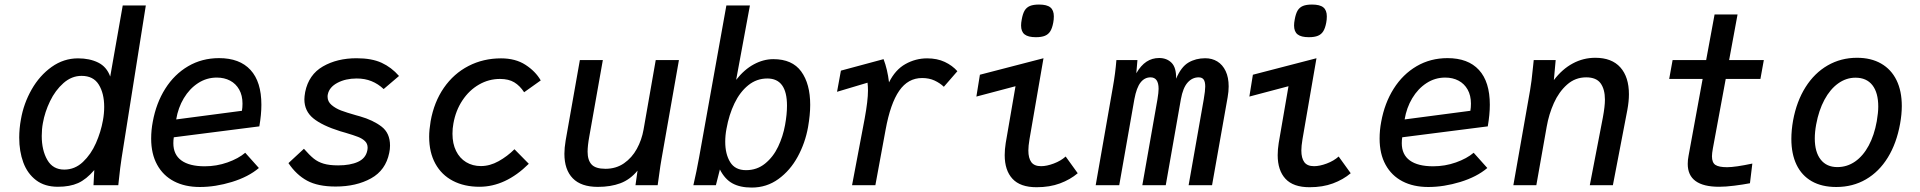

<svg xmlns="http://www.w3.org/2000/svg" viewBox="-20 -814 8440 844"><path d="M64.5 -209Q64.5 -249 72 -289.5Q84 -359 119 -420.5Q154 -482 207 -519.8Q260 -557.5 323 -557.5Q374 -557.5 411.5 -539Q449 -520.5 464.5 -477.5L519.5 -790H621L514.5 -119Q508.5 -81 502 -18.5L500 0H391L394.5 -66.5Q359.5 -25.5 323.2 -9.2Q287 7 234.5 7Q176.5 7 138.5 -22Q100.5 -51 82.5 -99.8Q64.5 -148.5 64.5 -209ZM432.5 -285Q438 -315 438 -344Q438 -403.5 414.2 -442Q390.5 -480.5 338.5 -480.5Q295 -480.5 259 -448.8Q223 -417 200 -369.2Q177 -321.5 168.5 -273Q163.5 -246.5 163.5 -216.5Q163.5 -153.5 188 -111Q212.5 -68.5 262.5 -68.5Q309 -68.5 344.5 -102Q380 -135.5 401.8 -185Q423.5 -234.5 432.5 -285Z M644.5 -205Q644.5 -242 651.5 -278.5Q666.5 -361 706.5 -424.2Q746.5 -487.5 807.2 -523Q868 -558.5 943 -558.5Q1033.5 -558.5 1081.2 -506.5Q1129 -454.5 1129 -353.5Q1129 -310.5 1120 -258.5L744 -210.5Q742 -198.5 742 -184.5Q742 -134.5 777.2 -108.8Q812.5 -83 880 -83Q932 -83 980 -100Q1028 -117 1058 -142.5L1118 -75.5Q1072 -36.5 999.5 -14.2Q927 8 858.5 8Q793 8 745 -17Q697 -42 670.8 -89.8Q644.5 -137.5 644.5 -205ZM1046 -358.5Q1046 -394.5 1031.5 -420.2Q1017 -446 991.5 -459.5Q966 -473 933 -473Q888 -473 850.5 -448.5Q813 -424 788 -382.2Q763 -340.5 754.5 -289L1043.5 -327Q1046 -341 1046 -358.5Z M1248 -97 1316 -160Q1340.5 -132 1359 -117Q1377.5 -102 1402.8 -94.5Q1428 -87 1466.5 -87Q1519.5 -87 1553.5 -102.5Q1587.5 -118 1594.5 -152Q1596 -159 1596 -165Q1596 -182.5 1584.2 -193.8Q1572.5 -205 1554 -212.2Q1535.5 -219.5 1498.5 -230.5L1476 -237Q1396 -262 1357 -294Q1318 -326 1318 -377.5Q1318 -389.5 1321.5 -409.5Q1337 -486 1399.5 -522Q1462 -558 1547.5 -558Q1614 -558 1657.5 -538Q1701 -518 1734 -480L1666.5 -422.5Q1642 -445.5 1613 -457.2Q1584 -469 1548 -469Q1499.5 -469 1463.5 -450Q1427.5 -431 1421 -399Q1420 -395.5 1420 -388.5Q1420 -367.5 1437.5 -352.5Q1455 -337.5 1479.5 -328.2Q1504 -319 1544.5 -307.5L1562.5 -302.5Q1620 -286 1657.2 -257.5Q1694.5 -229 1694.5 -174Q1694.5 -158 1691 -142Q1675.5 -65.5 1610.8 -29.8Q1546 6 1455.5 6Q1377.5 6 1330 -19.8Q1282.5 -45.5 1248 -97Z M1866.5 -213Q1866.5 -242.5 1873 -281.5Q1888 -365.5 1931.2 -428Q1974.5 -490.5 2039.5 -524Q2104.5 -557.5 2182.5 -557.5Q2246 -557.5 2290 -529Q2334 -500.5 2357 -460.5L2284 -408.5Q2265.5 -437 2240.8 -452Q2216 -467 2178 -467Q2128.5 -467 2085.5 -442.2Q2042.5 -417.5 2012.8 -372.8Q1983 -328 1973 -270.5Q1969 -250 1969 -226Q1969 -182.5 1984.8 -150.5Q2000.5 -118.5 2029 -101.2Q2057.5 -84 2094 -84Q2133.5 -84 2172 -105.5Q2210.5 -127 2241.5 -158L2304.5 -94Q2202.5 7 2087.5 7Q2021 7 1971 -19Q1921 -45 1893.8 -94.5Q1866.5 -144 1866.5 -213Z M2461 -138Q2461 -163.5 2466.5 -196.5L2529 -550H2630L2570.5 -214.5Q2563 -173.5 2563 -147Q2563 -110 2580.5 -91Q2598 -72 2641.5 -72Q2688 -72 2723 -96.2Q2758 -120.5 2779.5 -159.8Q2801 -199 2809 -244.5L2862.5 -550H2964.5L2888 -115.5Q2883.5 -91.5 2876.5 -39Q2877.5 -45.5 2871 0H2773.5L2782.5 -64Q2750 -24.5 2707.2 -8.5Q2664.5 7.5 2608 7.5Q2534.5 7.5 2497.8 -30.2Q2461 -68 2461 -138Z M3144.5 -69 3127 0H3028Q3042 -60 3053.5 -124L3173 -790H3276.5L3216 -463Q3251.5 -508.5 3293.8 -531.2Q3336 -554 3379.5 -554Q3462.5 -554 3502 -499.8Q3541.5 -445.5 3541.5 -353Q3541.5 -309.5 3532 -255Q3519.5 -185.5 3486.5 -125Q3453.5 -64.5 3401.8 -27Q3350 10.5 3284.5 10.5Q3233.5 10.5 3200 -7.8Q3166.5 -26 3144.5 -69ZM3431 -264.5Q3439.5 -311 3439.5 -349.5Q3439.5 -469 3353 -469Q3306 -469 3269.2 -439.2Q3232.5 -409.5 3208.5 -359.5Q3184.5 -309.5 3173.5 -248Q3168 -219 3168 -191Q3168 -136.5 3189.8 -101.2Q3211.5 -66 3259.5 -66Q3307.5 -66 3343.2 -95Q3379 -124 3400.5 -169.2Q3422 -214.5 3431 -264.5Z M3781 -293Q3795.5 -372 3795.5 -416Q3795.5 -435 3793.5 -450.5L3659.5 -410.5L3676.5 -503.5L3864 -554Q3881 -510 3888 -452Q3915.5 -507.5 3960.2 -532.5Q4005 -557.5 4055.5 -557.5Q4099.5 -557.5 4133 -541.8Q4166.5 -526 4188.5 -501L4129 -432.5Q4112.5 -448.5 4088.5 -459.8Q4064.5 -471 4033.5 -471Q3971.5 -471 3932.8 -415Q3894 -359 3873 -244L3828 0H3725.5Q3756 -159 3781 -293Z M4396.5 -132Q4396.5 -157 4401 -185.5L4444 -435L4272 -389.5L4287.5 -485.5L4567 -558L4505.5 -202Q4500.5 -172 4500.5 -152.5Q4500.5 -119 4513.5 -101.2Q4526.5 -83.5 4556.5 -83.5Q4581 -83.5 4612.2 -95.2Q4643.5 -107 4664.5 -126L4717.5 -52.5Q4684.5 -24.5 4639.5 -7.8Q4594.5 9 4536.5 9Q4465 9 4430.8 -28Q4396.5 -65 4396.5 -132ZM4468.5 -702Q4468.5 -714 4471.5 -729Q4476 -754 4484.2 -767.8Q4492.5 -781.5 4507.5 -787.8Q4522.5 -794 4547.5 -794Q4582 -794 4597.2 -781.5Q4612.5 -769 4612.5 -742Q4612.5 -727.5 4610 -715Q4605.5 -690.5 4597 -676.8Q4588.5 -663 4573.5 -656.8Q4558.5 -650.5 4533.5 -650.5Q4499.5 -650.5 4484 -662.8Q4468.5 -675 4468.5 -702Z M4887.5 -550H4980L4975 -492Q4995 -526.5 5019.8 -542.8Q5044.5 -559 5075.5 -559Q5109 -559 5130 -538Q5151 -517 5150 -468Q5172 -520 5204.2 -539Q5236.5 -558 5278 -558Q5308 -558 5331.2 -543.8Q5354.5 -529.5 5367.8 -501.5Q5381 -473.5 5381 -434Q5381 -412 5376.5 -386.5L5308 0H5205L5271.5 -377.5Q5278 -415.5 5278 -433.5Q5278 -455 5271 -464.5Q5264 -474 5249 -474Q5221 -474 5200.5 -451Q5180 -428 5171 -378L5104.5 0H5001.5L5068 -377.5Q5073 -407.5 5073 -423.5Q5073 -474 5037.5 -474Q5011.5 -474 4993.8 -451.5Q4976 -429 4966.5 -378L4900 0H4796.5L4872 -431Q4883 -492 4887.5 -550Z M5596.5 -132Q5596.5 -157 5601 -185.5L5644 -435L5472 -389.5L5487.5 -485.5L5767 -558L5705.5 -202Q5700.5 -172 5700.5 -152.5Q5700.5 -119 5713.5 -101.2Q5726.5 -83.5 5756.5 -83.5Q5781 -83.5 5812.2 -95.2Q5843.5 -107 5864.5 -126L5917.5 -52.5Q5884.5 -24.5 5839.5 -7.8Q5794.5 9 5736.5 9Q5665 9 5630.8 -28Q5596.5 -65 5596.5 -132ZM5668.5 -702Q5668.5 -714 5671.5 -729Q5676 -754 5684.2 -767.8Q5692.5 -781.5 5707.5 -787.8Q5722.5 -794 5747.5 -794Q5782 -794 5797.2 -781.5Q5812.5 -769 5812.5 -742Q5812.5 -727.5 5810 -715Q5805.5 -690.5 5797 -676.8Q5788.5 -663 5773.5 -656.8Q5758.5 -650.5 5733.5 -650.5Q5699.5 -650.5 5684 -662.8Q5668.5 -675 5668.5 -702Z M6044.5 -205Q6044.5 -242 6051.5 -278.5Q6066.5 -361 6106.5 -424.2Q6146.5 -487.5 6207.2 -523Q6268 -558.5 6343 -558.5Q6433.5 -558.5 6481.2 -506.5Q6529 -454.5 6529 -353.5Q6529 -310.5 6520 -258.5L6144 -210.5Q6142 -198.5 6142 -184.5Q6142 -134.5 6177.2 -108.8Q6212.5 -83 6280 -83Q6332 -83 6380 -100Q6428 -117 6458 -142.5L6518 -75.5Q6472 -36.5 6399.5 -14.2Q6327 8 6258.5 8Q6193 8 6145 -17Q6097 -42 6070.8 -89.8Q6044.5 -137.5 6044.5 -205ZM6446 -358.5Q6446 -394.5 6431.5 -420.2Q6417 -446 6391.5 -459.5Q6366 -473 6333 -473Q6288 -473 6250.5 -448.5Q6213 -424 6188 -382.2Q6163 -340.5 6154.5 -289L6443.5 -327Q6446 -341 6446 -358.5Z M6717.5 -507.5Q6718.5 -515 6719.5 -525.8Q6720.5 -536.5 6722 -550H6818.5L6810.5 -462Q6847.5 -510.5 6893.8 -535.2Q6940 -560 6992.5 -560Q7065 -560 7102.8 -517.8Q7140.5 -475.5 7140.5 -399.5Q7140.5 -368.5 7133.5 -330.5L7070 0H6968.5L7026 -298Q7035 -346.5 7035 -376Q7035 -421.5 7016 -447.8Q6997 -474 6952.5 -474Q6904.5 -474 6868.5 -442Q6832.5 -410 6810.5 -360.8Q6788.5 -311.5 6779 -257L6733.5 0H6632.5L6706 -417.5Q6713 -458 6717.5 -507.5Z M7399 -93.5Q7399 -111 7402.5 -128.5L7464.5 -467H7317.5L7332.5 -550H7480L7517 -750.5H7618L7581 -550H7733.5L7718.5 -467H7566L7509.5 -161.5Q7505.5 -140 7505.5 -127Q7505.5 -99 7520.8 -89Q7536 -79 7572 -79Q7607.5 -79 7683 -95L7672.5 -8.5Q7641.5 -2.5 7603.8 2.2Q7566 7 7537 7Q7399 7 7399 -93.5Z M7854.5 -203.5Q7854.5 -241.5 7862 -284Q7877.5 -368.5 7916.8 -430.8Q7956 -493 8014.2 -526.5Q8072.5 -560 8143 -560Q8205 -560 8249.2 -534.5Q8293.5 -509 8316.8 -461.5Q8340 -414 8340 -348Q8340 -311.5 8332.5 -270Q8317 -184 8278.5 -121.5Q8240 -59 8182.2 -25.5Q8124.5 8 8052 8Q7988.5 8 7944.2 -17.2Q7900 -42.5 7877.2 -90Q7854.5 -137.5 7854.5 -203.5ZM8230 -281Q8236.5 -319 8236.5 -345.5Q8236.5 -406.5 8210.8 -439.5Q8185 -472.5 8136.5 -472.5Q8095.5 -472.5 8060.2 -447.2Q8025 -422 8000 -375.5Q7975 -329 7963.5 -266.5Q7957.5 -233.5 7957.5 -205.5Q7957.5 -145.5 7983.5 -112.5Q8009.5 -79.5 8056.5 -79.5Q8099.5 -79.5 8134.8 -104Q8170 -128.5 8194.5 -174Q8219 -219.5 8230 -281Z"/></svg>

Font: JuliaMono MediumItalic
Style: Regular
Weight: 500
Italic angle: -9°
Monospace: yes
Designer: cormullion
Foundry: corm
Version: Version 0.049; ttfautohint (v1.8.4)